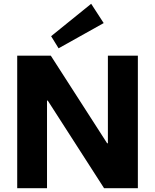

<svg xmlns="http://www.w3.org/2000/svg" viewBox="-20 -994 818 1014"><path d="M708.1 -700V0H529.7L232.3 -462.6H228.3V0H70.9V-700H248.3L545.8 -237.4H549.8V-700ZM527.6 -872.1 289.4 -738.9 250 -802.9 461.5 -974Z"/></svg>

Font: Pathway Extreme 8pt Thin 12pt
Style: Regular
Weight: 100
Version: Version 1.001;gftools[0.9.26]